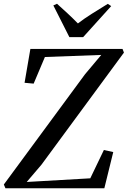

<svg xmlns="http://www.w3.org/2000/svg" viewBox="-32 -1004 680 1024"><path d="M-3 0 -11.5 -20 421.5 -608 508 -711 207.5 -700 147.5 -558 99 -562.5 130 -743H621.5L629 -723.5L189 -125.5L110.5 -33.5L449.5 -53L522 -204L572 -193L524.5 0ZM338 -806 252.5 -975 272 -984Q300.5 -958.5 328.5 -932.5Q356.5 -906.5 383.5 -879Q418 -905.5 458.2 -930.8Q498.5 -956 543 -983.5L561 -971.5L411.5 -806Z"/></svg>

Font: Merriweather 120pt
Style: Italic
Weight: 400
Italic angle: -7.8°
Version: Version 2.101